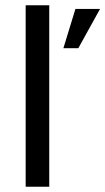

<svg xmlns="http://www.w3.org/2000/svg" viewBox="-20 -713 402 733"><path d="M168 0H78V-693H168ZM362 -679 279 -529H222L268 -679Z"/></svg>

Font: Play
Style: Regular
Weight: 400
Designer: Jonas Hecksher
Foundry: Jonas Hecksher, Playtypeª, e-types AS
Version: Version 1.002